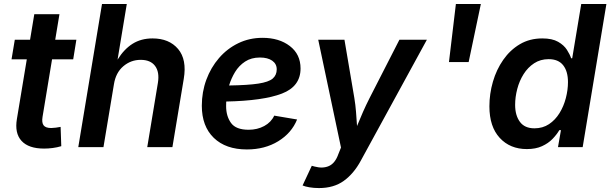

<svg xmlns="http://www.w3.org/2000/svg" viewBox="-20 -748 3102 976"><path d="M368.2 -545.9 352.1 -446.3H244.6L196.3 -154.3Q191.4 -124.5 201.7 -110.8Q211.9 -97.2 240.7 -97.2Q249.5 -97.2 264.2 -99.1Q278.8 -101.1 288.1 -103L291.5 -4.9Q270 1.5 247.6 4.4Q225.1 7.3 204.1 7.3Q125.5 7.3 89.6 -31.7Q53.7 -70.8 65.9 -143.1L116.2 -446.3H38.6L55.2 -545.9H132.8L154.3 -675.8H282.2L260.7 -545.9Z M559.1 -319.3 505.9 0H377.9L498.5 -727.5H624.5L577.6 -444.8Q610.4 -498 653.8 -525.4Q697.3 -552.7 755.4 -552.7Q839.8 -552.7 885.3 -499Q930.7 -445.3 914.1 -347.2L856.4 0H728.5L782.7 -327.1Q791.5 -381.8 768.3 -412.8Q745.1 -443.8 695.3 -443.8Q645 -443.8 606.7 -411.1Q568.4 -378.4 559.1 -319.3Z M1234.9 11.7Q1127.9 11.7 1066.9 -47.1Q1005.9 -106 1005.9 -210.4Q1005.9 -280.3 1028.8 -342.5Q1051.8 -404.8 1093.3 -452.9Q1134.8 -501 1191.2 -528.3Q1247.6 -555.7 1314.5 -555.7Q1398.9 -555.7 1453.4 -513.9Q1507.8 -472.2 1507.8 -399.9Q1507.8 -308.6 1412.8 -272.2Q1317.9 -235.8 1129.9 -231.9Q1129.4 -219.7 1129.4 -208.5Q1129.4 -157.7 1154.3 -123Q1179.2 -88.4 1243.7 -88.4Q1288.1 -88.4 1323.2 -107.4Q1358.4 -126.5 1374 -160.2L1490.2 -140.6Q1462.4 -71.8 1394.3 -30Q1326.2 11.7 1234.9 11.7ZM1144.5 -313.5Q1240.7 -314.9 1293.2 -323Q1345.7 -331.1 1366.2 -348.6Q1386.7 -366.2 1386.7 -395.5Q1386.7 -423.3 1363.8 -439.5Q1340.8 -455.6 1301.3 -455.6Q1257.3 -455.6 1226.1 -435.1Q1194.8 -414.6 1175 -382.1Q1155.3 -349.6 1144.5 -313.5Z M1518.1 194.8 1564.9 94.7 1579.1 98.6Q1621.6 109.9 1652.6 95.7Q1683.6 81.5 1699.7 36.1L1713.4 2L1597.7 -545.9H1731L1781.2 -250Q1787.1 -214.4 1789.8 -179Q1792.5 -143.6 1794.9 -107.4Q1809.6 -143.6 1825.2 -179Q1840.8 -214.4 1858.9 -250L2010.3 -545.9H2149.9L1813.5 69.8Q1778.3 134.8 1727.5 171.4Q1676.8 208 1601.6 208Q1575.2 208 1552.7 204.1Q1530.3 200.2 1518.1 194.8Z M2262.2 -432.6 2297.4 -727.5H2424.3L2362.3 -432.6Z M2658.2 9.8Q2572.8 9.8 2520.3 -47.1Q2467.8 -104 2467.8 -207.5Q2467.8 -271 2485.6 -332.5Q2503.4 -394 2538.1 -443.8Q2572.8 -493.7 2622.6 -523.2Q2672.4 -552.7 2736.8 -552.7Q2787.1 -552.7 2816.9 -535.6Q2846.7 -518.6 2861.8 -494.9Q2877 -471.2 2883.3 -451.7H2888.7L2934.6 -727.5H3062.5L2941.9 0H2816.4L2831.5 -86.4H2823.2Q2810.1 -64 2788.6 -41.7Q2767.1 -19.5 2735.1 -4.9Q2703.1 9.8 2658.2 9.8ZM2696.8 -95.7Q2738.8 -95.7 2770.8 -116.9Q2802.7 -138.2 2824.2 -173.1Q2845.7 -208 2856.4 -249.5Q2867.2 -291 2867.2 -330.6Q2867.2 -385.3 2842.8 -416.3Q2818.4 -447.3 2769 -447.3Q2727.1 -447.3 2695.1 -426.3Q2663.1 -405.3 2641.6 -371.1Q2620.1 -336.9 2609.4 -295.9Q2598.6 -254.9 2598.6 -214.8Q2598.6 -161.6 2622.8 -128.7Q2647 -95.7 2696.8 -95.7Z"/></svg>

Font: Inter Semi Bold
Style: Italic
Weight: 600
Italic angle: -9.39999°
Designer: Rasmus Andersson
Foundry: rsms
Version: Version 4.000;git-3c8e0fc